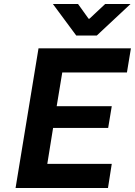

<svg xmlns="http://www.w3.org/2000/svg" viewBox="-20 -942 676 962"><path d="M292 -579 264 -410H540L522 -301H246L217 -121H540L521 0H58L173 -700H636L616 -579ZM371 -922 424 -848H428L507 -922H634L465 -764H362L245 -922Z"/></svg>

Font: Be Vietnam
Style: Bold Italic
Weight: 700
Italic angle: -9.66701°
Designer: Gabriel Lam
Foundry: TypeRant
Version: Version 3.000